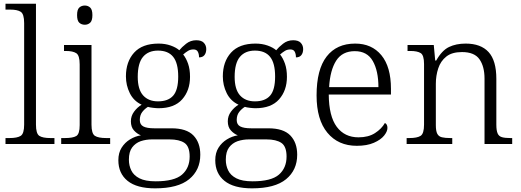

<svg xmlns="http://www.w3.org/2000/svg" viewBox="-20 -780 2822 1040"><path d="M274.9 -32.2V0H9.8V-32.2H30.8Q73.7 -32.2 92.3 -44.2Q110.8 -56.2 110.8 -105V-654.8Q110.8 -704.1 92.3 -716.1Q73.7 -728 35.6 -728H9.8V-759.8H174.8V-105Q174.8 -56.2 192.9 -44.2Q210.9 -32.2 253.9 -32.2Z M439.5 -646Q421.4 -646 409.4 -657Q397.5 -668 397.5 -698.2Q397.5 -728 409.4 -739Q421.4 -750 439.5 -750Q456.5 -750 468.5 -739Q480.5 -728 480.5 -698.2Q480.5 -668 468.5 -657Q456.5 -646 439.5 -646ZM576.7 -32.2V0H311.5V-32.2H331.5Q374.5 -32.2 393.1 -43.2Q411.6 -54.2 411.6 -102.1V-431.2Q411.6 -480 393.1 -491.9Q374.5 -503.9 336.4 -503.9H326.7V-536.1H475.6V-105Q475.6 -56.2 494.1 -44.2Q512.7 -32.2 555.7 -32.2Z M820.3 240.2Q721.2 240.2 671.1 199.7Q621.1 159.2 621.1 87.9Q621.1 47.9 638.7 20Q656.2 -7.8 684.1 -24.9Q711.9 -42 743.2 -46.9Q722.2 -55.2 705.6 -73.5Q689 -91.8 689 -123Q689 -151.9 706.1 -175Q723.1 -198.2 747.1 -212.9Q704.1 -232.9 683.1 -275.4Q662.1 -317.9 662.1 -366.2Q662.1 -445.8 706.5 -494.9Q751 -543.9 838.9 -543.9Q875 -543.9 904.5 -533.4Q934.1 -522.9 951.2 -507.8Q963.9 -523.9 988 -543Q1012.2 -562 1043 -562Q1071.3 -562 1084.2 -548.1Q1097.2 -534.2 1097.2 -514.2Q1097.2 -494.1 1087.6 -481.7Q1078.1 -469.2 1058.1 -469.2Q1058.1 -487.8 1051.5 -500Q1044.9 -512.2 1028.3 -512.2Q1011.2 -512.2 998.8 -504.6Q986.3 -497.1 972.2 -484.9Q988.3 -464.8 998.8 -434.8Q1009.3 -404.8 1009.3 -363.8Q1009.3 -290 966.8 -241.9Q924.3 -193.8 838.9 -193.8Q827.1 -193.8 808.6 -196Q790 -198.2 781.2 -201.2Q763.2 -189.9 750.2 -172.9Q737.3 -155.8 737.3 -129.9Q737.3 -105 756.6 -95Q775.9 -85 815.9 -85H909.2Q990.2 -85 1027.6 -46.4Q1064.9 -7.8 1064.9 58.1Q1064.9 141.1 1004.6 190.7Q944.3 240.2 820.3 240.2ZM835.9 -231Q891.1 -231 918.2 -262Q945.3 -293 945.3 -365.2Q945.3 -438 918.2 -471.9Q891.1 -505.9 835.9 -505.9Q783.2 -505.9 754.6 -471.9Q726.1 -438 726.1 -363.8Q726.1 -295.9 755.1 -263.4Q784.2 -231 835.9 -231ZM823.2 202.1Q924.3 202.1 965.8 166Q1007.3 129.9 1007.3 67.9Q1007.3 13.2 979.2 -5.9Q951.2 -24.9 897.9 -24.9H803.2Q771 -24.9 741.7 -15.1Q713.4 -4.9 695.8 18.6Q678.2 42 678.2 85Q678.2 117.2 691.4 143.6Q704.1 169.9 735.6 186Q767.1 202.1 823.2 202.1Z M1345.2 240.2Q1246.1 240.2 1196 199.7Q1146 159.2 1146 87.9Q1146 47.9 1163.6 20Q1181.2 -7.8 1209 -24.9Q1236.8 -42 1268.1 -46.9Q1247.1 -55.2 1230.5 -73.5Q1213.9 -91.8 1213.9 -123Q1213.9 -151.9 1231 -175Q1248 -198.2 1272 -212.9Q1229 -232.9 1208 -275.4Q1187 -317.9 1187 -366.2Q1187 -445.8 1231.4 -494.9Q1275.9 -543.9 1363.8 -543.9Q1399.9 -543.9 1429.4 -533.4Q1459 -522.9 1476.1 -507.8Q1488.8 -523.9 1512.9 -543Q1537.1 -562 1567.9 -562Q1596.2 -562 1609.1 -548.1Q1622.1 -534.2 1622.1 -514.2Q1622.1 -494.1 1612.5 -481.7Q1603 -469.2 1583 -469.2Q1583 -487.8 1576.4 -500Q1569.8 -512.2 1553.2 -512.2Q1536.1 -512.2 1523.7 -504.6Q1511.2 -497.1 1497.1 -484.9Q1513.2 -464.8 1523.7 -434.8Q1534.2 -404.8 1534.2 -363.8Q1534.2 -290 1491.7 -241.9Q1449.2 -193.8 1363.8 -193.8Q1352.1 -193.8 1333.5 -196Q1314.9 -198.2 1306.2 -201.2Q1288.1 -189.9 1275.1 -172.9Q1262.2 -155.8 1262.2 -129.9Q1262.2 -105 1281.5 -95Q1300.8 -85 1340.8 -85H1434.1Q1515.1 -85 1552.5 -46.4Q1589.8 -7.8 1589.8 58.1Q1589.8 141.1 1529.5 190.7Q1469.2 240.2 1345.2 240.2ZM1360.8 -231Q1416 -231 1443.1 -262Q1470.2 -293 1470.2 -365.2Q1470.2 -438 1443.1 -471.9Q1416 -505.9 1360.8 -505.9Q1308.1 -505.9 1279.5 -471.9Q1251 -438 1251 -363.8Q1251 -295.9 1280 -263.4Q1309.1 -231 1360.8 -231ZM1348.1 202.1Q1449.2 202.1 1490.7 166Q1532.2 129.9 1532.2 67.9Q1532.2 13.2 1504.2 -5.9Q1476.1 -24.9 1422.9 -24.9H1328.1Q1295.9 -24.9 1266.6 -15.1Q1238.3 -4.9 1220.7 18.6Q1203.1 42 1203.1 85Q1203.1 117.2 1216.3 143.6Q1229 169.9 1260.5 186Q1292 202.1 1348.1 202.1Z M1912.6 9.8Q1812 9.8 1753.4 -61Q1694.8 -131.8 1694.8 -263.2Q1694.8 -403.8 1749.3 -473.9Q1803.7 -543.9 1903.8 -543.9Q1993.7 -543.9 2045.7 -481Q2097.7 -418 2097.7 -298.8V-268.1H1760.7Q1761.7 -149.9 1804.2 -93Q1846.7 -36.1 1921.9 -36.1Q1975.6 -36.1 2011.2 -59.1Q2046.9 -82 2064.9 -113.8Q2078.6 -107.4 2078.6 -86.9Q2078.6 -67.9 2060.5 -45.4Q2042.5 -22.9 2005.1 -6.6Q1967.8 9.8 1912.6 9.8ZM1762.7 -308.1H2029.8Q2029.8 -396 1999.3 -449.5Q1968.8 -502.9 1901.9 -502.9Q1834 -502.9 1801 -451.4Q1768.1 -399.9 1762.7 -308.1Z M2429.7 -32.2V0H2182.6V-32.2H2196.8Q2239.7 -32.2 2258.3 -44.2Q2276.9 -56.2 2276.9 -105V-433.1Q2276.9 -481 2258.8 -492.4Q2240.7 -503.9 2202.6 -503.9H2187.5V-536.1H2329.6L2337.4 -452.1H2342.8Q2373.5 -506.8 2412.1 -525.4Q2450.7 -543.9 2502.4 -543.9Q2584.5 -543.9 2626.5 -498Q2668.5 -452.1 2668.5 -353V-105Q2668.5 -72.3 2675.8 -56.6Q2682.6 -41.5 2699.2 -36.9Q2715.8 -32.2 2744.6 -32.2H2754.4V0H2604.5V-354Q2604.5 -419.9 2577.1 -459Q2549.8 -498 2482.4 -498Q2427.7 -498 2397.5 -473.6Q2366.7 -449.2 2353.8 -409.7Q2340.8 -370.1 2340.8 -326.2V-102.1Q2340.8 -70.3 2348.6 -55.4Q2356.4 -40.5 2373.8 -36.4Q2391.1 -32.2 2419.4 -32.2Z"/></svg>

Font: Koh Santepheap Light
Style: Regular
Weight: 300
Designer: Danh Hong
Version: Version 2.002; ttfautohint (v1.8.3)